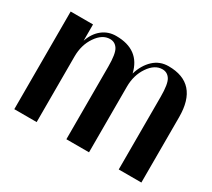

<svg xmlns="http://www.w3.org/2000/svg" viewBox="-133 -937 1295 1175"><g transform="rotate(30 514.0 -350.0)"><path d="M598 0H438V-513Q438 -604 418.5 -634.5Q399 -665 364 -665Q310 -665 269 -605Q228 -545 228 -464V0H70V-690H228V-575Q248 -634 289.5 -667Q331 -700 387 -700Q553 -700 588 -551Q608 -618 651.5 -659Q695 -700 757 -700Q968 -700 968 -462V0H808V-513Q808 -604 788.5 -634.5Q769 -665 734 -665Q680 -665 639 -605Q598 -545 598 -464Z"/></g></svg>

Font: Trochut
Style: Bold
Weight: 700
Designer: Andreu Balius
Foundry: Andreu Balius
Version: Version 1.001